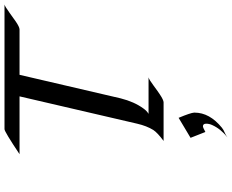

<svg xmlns="http://www.w3.org/2000/svg" viewBox="-108 -634 1025 848"><g transform="rotate(-90 404.0 -210.5)"><path d="M146.5 -636.2Q246.1 -702.6 256.8 -702.6H807.6Q799.8 -701.2 771.5 -680.7Q743.2 -660.2 732.4 -652.8Q708 -636.2 697.3 -636.2H497.1L393.1 -189.5Q377.9 -129.4 348.6 -89.4Q337.9 -74.2 324.7 -66.4H485.8Q476.6 -64.5 449 -43.9Q421.4 -23.4 410.6 -16.6Q385.7 0 375.5 0H205.1Q241.7 -27.3 253.4 -45.4Q271.5 -74.7 281.2 -116.7L401.9 -636.2ZM307.1 66.4Q329.1 119.1 330.1 134.8V136.7Q330.1 203.1 263.7 257.3Q253.9 265.1 242.2 269.8Q230.5 274.4 220.7 282.2Q257.8 252.9 274.9 215.3Q281.2 202.1 281.2 188Q281.2 173.8 269.5 173.8Q264.2 173.8 244.6 184.6L218.8 119.1Z"/></g></svg>

Font: Fondamento
Style: Italic
Weight: 400
Italic angle: -12°
Version: Version 1.000